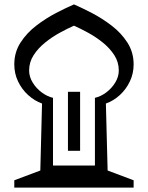

<svg xmlns="http://www.w3.org/2000/svg" viewBox="-20 -852 672 872"><path d="M44.9 0V-33.2L163.1 -77.6L170.9 -381.8Q136.7 -394 107.9 -420.2Q79.1 -446.3 62 -482.2Q44.9 -518.1 44.9 -559.6Q44.9 -614.7 73.2 -658.7Q101.6 -702.6 145 -735.8Q188.5 -769 234.6 -793Q280.8 -816.9 315.9 -832Q351.1 -816.9 397.2 -793Q443.4 -769 486.8 -735.8Q530.3 -702.6 558.6 -658.7Q586.9 -614.7 586.9 -559.6Q586.9 -518.1 569.8 -482.2Q552.7 -446.3 524.2 -420.2Q495.6 -394 460.9 -381.8L468.8 -77.6L586.9 -33.2V0ZM411.1 -100.1V-407.7Q437.5 -413.6 462.4 -432.1Q487.3 -450.7 503.4 -477.1Q519.5 -503.4 519.5 -531.7Q519.5 -569.8 499.3 -601.3Q479 -632.8 447.3 -658.4Q415.5 -684.1 380.6 -703.1Q345.7 -722.2 315.9 -735.4Q286.1 -722.2 251.2 -703.1Q216.3 -684.1 184.6 -658.4Q152.8 -632.8 132.6 -601.3Q112.3 -569.8 112.3 -531.7Q112.3 -503.4 128.4 -477.1Q144.5 -450.7 169.7 -432.1Q194.8 -413.6 220.7 -407.7V-100.1ZM288.6 -435.1H343.8V-167H288.6Z"/></svg>

Font: Pinar DS1 ExtraBold
Style: Regular
Weight: 800
Designer: Amin Abedi
Version: Version 3.000